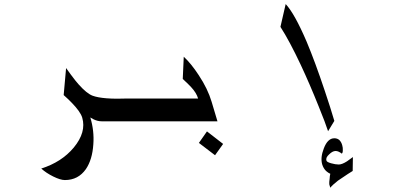

<svg xmlns="http://www.w3.org/2000/svg" viewBox="-20 -587 1906 929"><path d="M634.8 0H472.7Q452.1 0 432.6 -9.8Q426.8 -12.7 417 -18.6Q436.5 45.9 431.6 111.3Q426.8 185.5 395.5 231.4Q358.4 284.2 293.9 284.2Q272.5 284.2 237.8 267.1Q203.1 250 179.7 228.5Q278.3 197.3 336.9 127Q398.4 52.7 377.9 -17.6Q369.1 -46.9 327.1 -89.8Q314.5 -103.5 288.1 -127L299.8 -257.8Q314.5 -237.3 322.3 -226.6Q347.7 -192.4 360.4 -178.7Q399.4 -134.8 427.7 -124Q477.5 -105.5 601.6 -110.4Z M1003.9 -94.7 1032.2 0H614.3L581.1 -110.4H938.5Q930.7 -137.7 904.3 -166Q895.5 -175.8 864.3 -205.1L869.1 -312.5Q904.3 -280.3 941.4 -223.6Q985.4 -157.2 1003.9 -94.7ZM1059.6 109.4 1020.5 164.1 942.4 104.5 981.4 48.8Z M1597.7 -2 1567.4 47.9Q1555.7 10.7 1521.5 -73.2Q1478.5 -180.7 1435.5 -272.5Q1380.9 -388.7 1336.9 -457L1362.3 -567.4Q1405.3 -521.5 1463.9 -384.8Q1504.9 -287.1 1551.8 -146.5Q1580.1 -62.5 1597.7 -2ZM1686.5 240.2Q1685.5 240.2 1663.1 254.9Q1631.8 275.4 1615.2 287.1Q1588.9 307.6 1578.1 321.3L1573.2 304.7Q1572.3 295.9 1575.2 275.4Q1575.2 267.6 1578.1 253.9Q1567.4 249 1557.6 240.2Q1544.9 227.5 1539.1 209Q1529.3 175.8 1546.9 130.9Q1565.4 82 1597.7 82Q1612.3 82 1622.1 90.8Q1631.8 100.6 1635.7 115.2Q1639.6 127.9 1638.7 140.6Q1638.7 154.3 1632.8 156.2Q1627.9 151.4 1625 150.4Q1614.3 143.6 1603.5 143.6Q1588.9 143.6 1572.3 160.2Q1554.7 175.8 1559.6 190.4Q1561.5 197.3 1582.5 203.1Q1603.5 209 1619.1 209Q1634.8 209 1659.2 193.4Q1673.8 183.6 1687.5 172.9Z"/></svg>

Font: Thabit-Bold-Oblique
Style: Bold Oblique
Weight: 700
Designer: Regenerated by Nadim Shaikli
Foundry: MAK Alagha
Version: 0.01